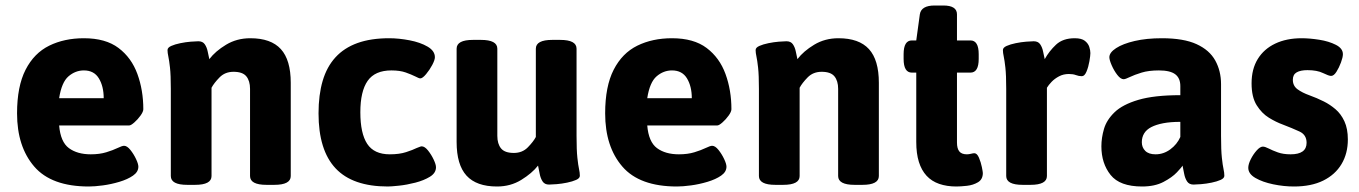

<svg xmlns="http://www.w3.org/2000/svg" viewBox="-20 -670 4940 698"><path d="M285 -531Q364 -531 411 -495.5Q458 -460 479.5 -401Q501 -342 501 -273Q501 -264 491 -250Q481 -236 468.5 -225Q456 -214 450 -214H195Q200 -154 230.5 -131.5Q261 -109 310 -109Q342 -109 366.5 -116.5Q391 -124 407.5 -132Q424 -140 431 -140Q442 -140 454 -125Q466 -110 474.5 -92Q483 -74 483 -64Q483 -45 463.5 -31.5Q444 -18 414 -9Q384 0 354 4Q324 8 303 8Q167 8 104.5 -64.5Q42 -137 42 -258Q42 -356 73 -416.5Q104 -477 159 -504Q214 -531 285 -531ZM285 -414Q254 -414 229 -392.5Q204 -371 195 -313H357Q357 -356 339.5 -385Q322 -414 285 -414Z M890 -531Q965 -531 1001 -491.5Q1037 -452 1037 -369V-30Q1037 2 977 2H949Q889 2 889 -30V-347Q889 -376 875.5 -392.5Q862 -409 829 -409Q798 -409 778 -388.5Q758 -368 749 -351V-30Q749 2 689 2H661Q601 2 601 -30V-347Q601 -397 598 -424Q595 -451 592 -464.5Q589 -478 589 -488Q589 -497 602.5 -503Q616 -509 635.5 -513Q655 -517 673.5 -518.5Q692 -520 701 -520Q717 -520 724.5 -509Q732 -498 735 -483Q738 -468 741 -455Q763 -484 802 -507.5Q841 -531 890 -531Z M1395 -531Q1430 -531 1469 -523.5Q1508 -516 1534.5 -500.5Q1561 -485 1561 -462Q1561 -452 1551.5 -434Q1542 -416 1529 -400.5Q1516 -385 1508 -385Q1505 -385 1500.5 -387Q1496 -389 1490 -392Q1476 -399 1455 -406.5Q1434 -414 1403 -414Q1343 -414 1316.5 -376Q1290 -338 1290 -262Q1290 -185 1315 -147Q1340 -109 1397 -109Q1432 -109 1456.5 -117Q1481 -125 1495 -132Q1501 -134 1505.5 -136Q1510 -138 1513 -138Q1524 -138 1536 -123Q1548 -108 1556.5 -90Q1565 -72 1565 -62Q1565 -41 1543 -27.5Q1521 -14 1490 -6Q1459 2 1430.5 5Q1402 8 1390 8Q1262 8 1200 -58Q1138 -124 1138 -258Q1138 -325 1153 -376Q1168 -427 1199.5 -461.5Q1231 -496 1279.5 -513.5Q1328 -531 1395 -531Z M2016 -525Q2076 -525 2076 -493V-176Q2076 -124 2079 -96.5Q2082 -69 2085 -55.5Q2088 -42 2088 -31Q2088 -22 2074.5 -16Q2061 -10 2041.5 -6Q2022 -2 2003.5 -0.5Q1985 1 1976 1Q1960 1 1952.5 -10.5Q1945 -22 1942 -38Q1939 -54 1936 -68Q1914 -40 1875 -16Q1836 8 1787 8Q1712 8 1676 -31.5Q1640 -71 1640 -154V-493Q1640 -525 1700 -525H1728Q1788 -525 1788 -493V-176Q1788 -147 1801.5 -130.5Q1815 -114 1848 -114Q1879 -114 1899 -134.5Q1919 -155 1928 -172V-493Q1928 -525 1988 -525Z M2423 -531Q2502 -531 2549 -495.5Q2596 -460 2617.5 -401Q2639 -342 2639 -273Q2639 -264 2629 -250Q2619 -236 2606.5 -225Q2594 -214 2588 -214H2333Q2338 -154 2368.5 -131.5Q2399 -109 2448 -109Q2480 -109 2504.5 -116.5Q2529 -124 2545.5 -132Q2562 -140 2569 -140Q2580 -140 2592 -125Q2604 -110 2612.5 -92Q2621 -74 2621 -64Q2621 -45 2601.5 -31.5Q2582 -18 2552 -9Q2522 0 2492 4Q2462 8 2441 8Q2305 8 2242.5 -64.5Q2180 -137 2180 -258Q2180 -356 2211 -416.5Q2242 -477 2297 -504Q2352 -531 2423 -531ZM2423 -414Q2392 -414 2367 -392.5Q2342 -371 2333 -313H2495Q2495 -356 2477.5 -385Q2460 -414 2423 -414Z M3028 -531Q3103 -531 3139 -491.5Q3175 -452 3175 -369V-30Q3175 2 3115 2H3087Q3027 2 3027 -30V-347Q3027 -376 3013.5 -392.5Q3000 -409 2967 -409Q2936 -409 2916 -388.5Q2896 -368 2887 -351V-30Q2887 2 2827 2H2799Q2739 2 2739 -30V-347Q2739 -397 2736 -424Q2733 -451 2730 -464.5Q2727 -478 2727 -488Q2727 -497 2740.5 -503Q2754 -509 2773.5 -513Q2793 -517 2811.5 -518.5Q2830 -520 2839 -520Q2855 -520 2862.5 -509Q2870 -498 2873 -483Q2876 -468 2879 -455Q2901 -484 2940 -507.5Q2979 -531 3028 -531Z M3409 -650Q3459 -650 3459 -618V-523H3508Q3538 -523 3538 -473V-456Q3538 -406 3508 -406H3459V-152Q3459 -130 3467.5 -119.5Q3476 -109 3495 -109Q3502 -109 3510 -111Q3518 -113 3522 -113Q3532 -113 3539 -96.5Q3546 -80 3549.5 -62.5Q3553 -45 3553 -41Q3553 -18 3535.5 -7.5Q3518 3 3495 5.5Q3472 8 3457 8Q3422 8 3394.5 -1.5Q3367 -11 3348.5 -31Q3330 -51 3320.5 -81.5Q3311 -112 3311 -154V-406H3295Q3265 -406 3265 -456V-473Q3265 -523 3295 -523H3311L3324 -618Q3329 -650 3378 -650Z M3887 -531Q3912 -531 3924 -521.5Q3936 -512 3940 -499.5Q3944 -487 3944 -477Q3944 -468 3940.5 -447.5Q3937 -427 3930 -410Q3923 -393 3913 -393Q3902 -393 3891.5 -397Q3881 -401 3866 -401Q3846 -401 3830 -392.5Q3814 -384 3803 -372.5Q3792 -361 3786 -351V-30Q3786 2 3726 2H3698Q3638 2 3638 -30V-347Q3638 -397 3635 -424Q3632 -451 3629 -464.5Q3626 -478 3626 -488Q3626 -497 3639.5 -503Q3653 -509 3672.5 -513Q3692 -517 3710.5 -518.5Q3729 -520 3738 -520Q3754 -520 3761.5 -509Q3769 -498 3772 -483Q3775 -468 3778 -455Q3794 -484 3819 -507.5Q3844 -531 3887 -531Z M4204 -531Q4283 -531 4330 -509.5Q4377 -488 4398 -450Q4419 -412 4419 -364V-176Q4419 -124 4422 -96.5Q4425 -69 4428 -55.5Q4431 -42 4431 -31Q4431 -22 4417.5 -16Q4404 -10 4384.5 -6Q4365 -2 4346.5 -0.5Q4328 1 4319 1Q4303 1 4295.5 -10.5Q4288 -22 4285 -38Q4282 -54 4279 -68Q4276 -62 4258.5 -43.5Q4241 -25 4209.5 -8.5Q4178 8 4132 8Q4051 8 4017.5 -34Q3984 -76 3984 -138Q3984 -169 3993.5 -201.5Q4003 -234 4032 -262Q4061 -290 4118.5 -307Q4176 -324 4271 -324V-357Q4271 -386 4252.5 -400Q4234 -414 4193 -414Q4156 -414 4130 -406Q4104 -398 4087.5 -390Q4071 -382 4065 -382Q4054 -382 4042 -397.5Q4030 -413 4021.5 -432.5Q4013 -452 4013 -462Q4013 -479 4037.5 -495Q4062 -511 4105 -521Q4148 -531 4204 -531ZM4271 -227Q4235 -227 4209 -222Q4183 -217 4165.5 -208Q4148 -199 4139.5 -185Q4131 -171 4131 -153Q4131 -134 4143.5 -121.5Q4156 -109 4181 -109Q4210 -109 4234.5 -127Q4259 -145 4271 -172Z M4712 -531Q4741 -531 4776 -525.5Q4811 -520 4836.5 -507Q4862 -494 4862 -473Q4862 -462 4855 -443Q4848 -424 4838.5 -409Q4829 -394 4819 -394Q4811 -394 4789.5 -404.5Q4768 -415 4733 -415Q4708 -415 4694 -407Q4680 -399 4680 -380Q4680 -358 4697 -345.5Q4714 -333 4740.5 -323.5Q4767 -314 4793 -301Q4815 -290 4835 -273Q4855 -256 4867.5 -229Q4880 -202 4880 -163Q4880 -112 4857 -73.5Q4834 -35 4790.5 -13.5Q4747 8 4684 8Q4647 8 4608.5 0Q4570 -8 4544 -23Q4518 -38 4518 -60Q4518 -73 4527 -91Q4536 -109 4548.5 -123Q4561 -137 4571 -137Q4579 -137 4592.5 -130Q4606 -123 4625.5 -116Q4645 -109 4672 -109Q4730 -109 4730 -151Q4730 -180 4704 -192Q4678 -204 4644 -217Q4619 -226 4593 -242Q4567 -258 4548.5 -287.5Q4530 -317 4530 -367Q4530 -419 4552.5 -455.5Q4575 -492 4616 -511.5Q4657 -531 4712 -531Z"/></svg>

Font: Asap VF Beta
Style: Regular
Weight: 400
Designer: Pablo Cosgaya
Foundry: Pablo Cosgaya
Version: Version 1.007